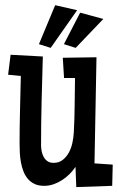

<svg xmlns="http://www.w3.org/2000/svg" viewBox="-20 -722 461 751"><path d="M420.9 -78.1 418.9 4.9 278.3 9.8 275.4 -69.3Q265.6 -54.7 252.2 -41.3Q238.8 -27.8 222.9 -17.6Q207 -7.3 189.2 -1.2Q171.4 4.9 153.3 4.9Q130.9 4.9 115.2 -2.4Q99.6 -9.8 88.9 -22.5Q78.1 -35.2 71.8 -51.5Q65.4 -67.9 62 -86.2Q58.6 -104.5 57.6 -123.3Q56.6 -142.1 56.6 -159.2Q56.6 -225.6 58.3 -291.7Q60.1 -357.9 61.5 -424.8L11.7 -429.7L21.5 -507.8L147.5 -501Q145 -413.1 142.8 -327.1Q140.6 -241.2 140.6 -153.3Q140.6 -142.1 143.1 -129.9Q145.5 -117.7 151.1 -107.7Q156.7 -97.7 166 -91.3Q175.3 -85 189.5 -85Q210.9 -85 225.8 -96.9Q240.7 -108.9 250 -126.5Q259.3 -144 263.4 -164.6Q267.6 -185.1 268.6 -202.1Q271.5 -255.9 272 -309.6Q272.5 -363.3 273.4 -417H230.5L225.6 -496.1L357.4 -498L349.6 -83ZM281.7 -682.1 178.2 -534.7 132.3 -549.3 195.8 -701.7ZM384.3 -647.9 275.9 -534.7 230 -549.3 293.5 -672.4Z"/></svg>

Font: Maiden Orange
Style: Regular
Weight: 400
Designer: Astigmatic (AOETI)
Foundry: Astigmatic (AOETI)
Version: Version 1.001